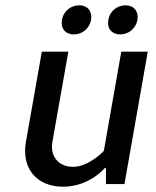

<svg xmlns="http://www.w3.org/2000/svg" viewBox="-20 -695 590 725"><path d="M256 -65C201 -65 168 -105 178 -160L238 -500H138L78 -160C60 -60 118 10 218 10C318 10 375 -60 375 -60H380V0H450L538 -500H438L372 -125C372 -125 316 -65 256 -65ZM324 -620C329 -652 311 -675 279 -675C247 -675 219 -652 214 -620C208 -588 227 -565 259 -565C291 -565 318 -588 324 -620ZM499 -620C504 -652 486 -675 454 -675C422 -675 394 -652 389 -620C383 -588 402 -565 434 -565C466 -565 493 -588 499 -620Z"/></svg>

Font: Scada
Style: Italic
Weight: 400
Designer: Jovanny Lemonad
Foundry: Jovanny Lemonad
Version: Version 3.005